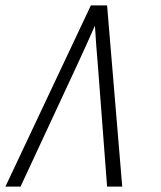

<svg xmlns="http://www.w3.org/2000/svg" viewBox="-24 -690 594 710"><path d="M-4 0 312 -670H372L428 0H372L338 -447Q335 -484 332 -521Q329 -558 327 -595Q311 -558 294 -521Q277 -484 260 -447L52 0Z"/></svg>

Font: Lode Dark Term
Style: Italic
Weight: 400
Italic angle: -11°
Monospace: yes
Designer: Belleve Invis
Foundry: Belleve Invis
Version: Version 29.2.0